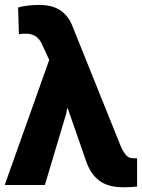

<svg xmlns="http://www.w3.org/2000/svg" viewBox="-20 -769 590 798"><path d="M491.7 9.3Q428.7 9.3 392.1 -18.6Q355.5 -46.4 337.4 -100.6L261.7 -318.4L258.8 -318.8L255.4 -297.4L166.5 0H-0.5L184.6 -520L154.3 -585.4Q134.8 -628.9 88.9 -628.9Q79.1 -628.9 73 -628.7Q66.9 -628.4 58.6 -627L55.2 -737.8Q71.8 -743.2 96.7 -745.8Q121.6 -748.5 144 -748.5Q195.8 -748.5 228.8 -727.3Q261.7 -706.1 278.8 -666L480.5 -164.6Q491.2 -139.2 502.9 -125.2Q514.6 -111.3 533.2 -111.3Q538.6 -111.3 542 -111.1Q545.4 -110.8 549.8 -111.3V6.3Q538.1 7.8 524.2 8.5Q510.3 9.3 491.7 9.3Z"/></svg>

Font: Roboto Slab ExtraBold
Style: Regular
Weight: 800
Designer: Google
Version: Version 2.001; ttfautohint (v1.8.3)